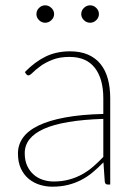

<svg xmlns="http://www.w3.org/2000/svg" viewBox="-20 -694 518 722"><path d="M368.5 -247Q217.5 -242 145.2 -209.5Q73 -177 73 -118Q73 -90.5 82.2 -70.5Q91.5 -50.5 106.8 -37.2Q122 -24 141.5 -17.8Q161 -11.5 181.5 -11.5Q213.5 -11.5 240 -18.8Q266.5 -26 289 -38.5Q311.5 -51 331 -68Q350.5 -85 368.5 -104ZM73.5 -423Q110.5 -461 151 -481Q191.5 -501 243.5 -501Q282 -501 310.5 -488.8Q339 -476.5 357.8 -453.5Q376.5 -430.5 385.5 -397.8Q394.5 -365 394.5 -324V0H385.5Q375.5 0 374 -10.5L369 -83.5Q348.5 -62.5 328 -45.5Q307.5 -28.5 284.5 -16.8Q261.5 -5 235 1.5Q208.5 8 176.5 8Q153 8 130 1Q107 -6 88.5 -21Q70 -36 58.8 -59.8Q47.5 -83.5 47.5 -117Q47.5 -149.5 66.2 -176Q85 -202.5 124.5 -221.8Q164 -241 224.5 -252.2Q285 -263.5 368.5 -265.5V-324Q368.5 -398 336.5 -439Q304.5 -480 241.5 -480Q204 -480 177 -469.2Q150 -458.5 132 -445.2Q114 -432 103.2 -421.2Q92.5 -410.5 87 -410.5Q82 -410.5 78 -416ZM183.5 -641Q183.5 -628 173.2 -618.2Q163 -608.5 150 -608.5Q136.5 -608.5 126.8 -618.2Q117 -628 117 -641Q117 -654.5 126.8 -664.2Q136.5 -674 150 -674Q163 -674 173.2 -664.2Q183.5 -654.5 183.5 -641ZM352 -641Q352 -628 342 -618.2Q332 -608.5 319 -608.5Q305.5 -608.5 295.5 -618.2Q285.5 -628 285.5 -641Q285.5 -654.5 295.5 -664.2Q305.5 -674 319 -674Q332 -674 342 -664.2Q352 -654.5 352 -641Z"/></svg>

Font: Lato ExtraLight
Style: Regular
Weight: 275
Designer: Lukasz Dziedzic with Adam Twardoch and Botio Nikoltchev
Foundry: tyPoland Lukasz Dziedzic
Version: Version 2.015; 2015-08-06; http://www.latofonts.com/